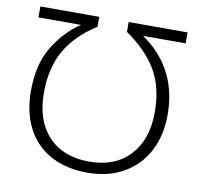

<svg xmlns="http://www.w3.org/2000/svg" viewBox="-80 -799 937 895"><g transform="rotate(10 388.5 -351.5)"><path d="M389.2 -41C306.6 -41 242.2 -65.9 195.8 -115.2C149.4 -164.6 126 -232.9 126 -320.8C126 -399.4 141.6 -466.3 173.3 -521.5C204.6 -576.7 252.9 -625 318.8 -667V-713.9H40V-662.1H241.2C190.4 -627.9 148.4 -583 115.2 -527.8C81.5 -472.7 64.9 -402.8 64.9 -318.8C64.9 -112.8 188.5 11.2 389.2 11.2C455.1 11.2 512.2 -2.4 560.5 -30.3C657.2 -85.4 711.9 -187 711.9 -319.8C711.9 -486.8 634.8 -593.8 535.2 -662.1H736.8V-713.9H458V-667C520.5 -624.5 568.4 -576.2 601.6 -522C634.3 -467.8 650.9 -400.9 650.9 -320.8C650.9 -234.9 627.9 -167 581.5 -116.7C535.2 -66.4 471.2 -41 389.2 -41Z"/></g></svg>

Font: Noto Reveo Sans
Style: Regular
Weight: 300
Designer: Monotype Design Team
Foundry: Monotype Imaging Inc.
Version: Version 2.007